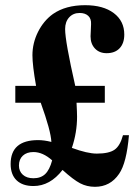

<svg xmlns="http://www.w3.org/2000/svg" viewBox="-20 -704 540 740"><path d="M454 -183H477Q468 -76 439 -34Q405 16 346 16Q315 16 289 2.5Q263 -11 221 -49Q173 13 109 13Q67 13 44 -9Q21 -31 21 -72Q21 -164 127 -164Q150 -164 178 -157Q176 -200 137 -308H39V-373H119Q105 -452 105 -491Q105 -538 126.5 -581Q148 -624 184 -650Q233 -684 308 -684Q378 -684 418.5 -653.5Q459 -623 459 -571Q459 -537 441 -518Q423 -499 391 -499Q363 -499 346 -517Q329 -535 329 -564Q329 -572 330 -586.5Q331 -601 331 -611Q332 -632 320 -643Q308 -654 287 -654Q262 -654 246.5 -637Q231 -620 231 -592Q231 -545 270 -373H384V-308H275Q277 -270 277 -254Q277 -193 257 -134Q317 -112 353 -112Q400 -112 421.5 -127Q443 -142 454 -183ZM181 -86Q145 -118 109 -118Q83 -118 68 -104Q53 -90 53 -66Q53 -44 68 -30.5Q83 -17 109 -17Q137 -17 154 -33Q171 -49 181 -86Z"/></svg>

Font: STIX
Style: Bold
Weight: 700
Designer: MicroPress Inc., with final additions and corrections provided by Coen Hoffman, Elsevier (retired)
Version: Version 1.1.1